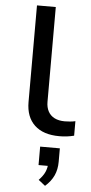

<svg xmlns="http://www.w3.org/2000/svg" viewBox="-64 -741 506 1068"><g transform="rotate(5 188.5 -207.0)"><path d="M285 9Q195 9 146.5 -36.5Q98 -82 98 -166V-705H203V-176Q203 -145 215 -122.5Q227 -100 250.5 -88Q274 -76 308 -76Q322 -76 338 -77.5Q354 -79 367 -82V-1Q347 4 327.5 6.5Q308 9 285 9ZM230 291 192 261Q216 236 226 213.5Q236 191 237 164L257 179H184V76H294V151Q294 194 278.5 228Q263 262 230 291Z"/></g></svg>

Font: Nunito Sans 10pt Expanded Medium
Style: Regular
Weight: 500
Width: 7
Designer: Vernon Adams
Foundry: Vernon Adams
Version: Version 3.101;gftools[0.9.27]